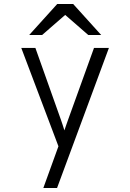

<svg xmlns="http://www.w3.org/2000/svg" viewBox="-20 -752 656 966"><path d="M198 194 274 -16 87 -511H158L287 -148Q291 -136.5 295.2 -123.8Q299.5 -111 304 -96Q308.5 -109.5 313 -122.5Q317.5 -135.5 322 -148L453 -511H528L267 194ZM127 -576 268 -732H348L489 -576H424L308 -677L192 -576Z"/></svg>

Font: Overpass Mono Light Light
Style: Regular
Weight: 300
Monospace: yes
Version: Version 4.000